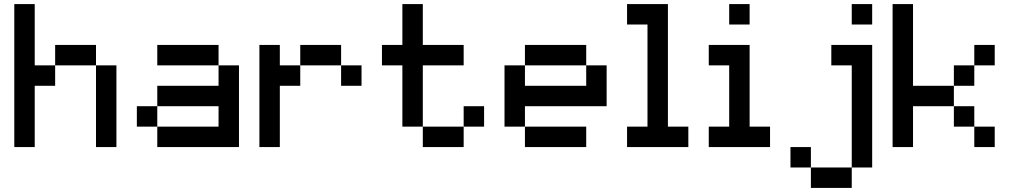

<svg xmlns="http://www.w3.org/2000/svg" viewBox="-20 -720 4940 940"><path d="M450 0V-400H250V-300H150V0H50V-700H150V-400H250V-500H450V-400H550V0Z M650 -100V-200H750V-300H1050V-400H750V-500H1050V-400H1150V0H750V-100ZM750 -100H1050V-200H750Z M1250 0V-500H1350V-400H1450V-500H1650V-400H1750V-300H1650V-400H1450V-300H1350V0Z M1850 -400V-500H1950V-700H2050V-500H2250V-400H2050V-100H2250V-200H2350V-100H2250V0H2050V-100H1950V-400Z M2850 0H2550V-100H2450V-400H2550V-500H2850V-400H2950V-200H2550V-100H2850ZM2550 -300H2850V-400H2550Z M3050 0V-100H3150V-600H3050V-700H3250V-100H3350V0Z M3450 0V-100H3550V-400H3450V-500H3650V-100H3750V0ZM3550 -600V-700H3650V-600Z M3850 100V0H3950V100H4150V-400H4050V-500H4250V100H4150V200H3950V100ZM4150 -600V-700H4250V-600Z M4750 -100H4650V-200H4450V0H4350V-700H4450V-300H4650V-400H4750V-500H4850V-400H4750V-300H4650V-200H4750V-100H4850V0H4750Z"/></svg>

Font: Matrix Sans
Style: Regular
Weight: 400
Designer: Brad Neil
Version: Version 1.100